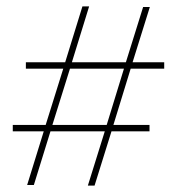

<svg xmlns="http://www.w3.org/2000/svg" viewBox="-20 -588 541 601"><path d="M494 -373H389L335 -197H448V-177H329L276 -7H255L308 -177H138L86 -9H65L117 -177H20V-197H123L178 -373H61V-393H184L238 -568H259L205 -393H374L428 -566H449L395 -393H494ZM314 -197 368 -373H199L144 -197Z"/></svg>

Font: Rozha One
Style: Regular
Weight: 400
Designer: Tim Donaldson, Indian Type Foundry
Foundry: Indian Type Foundry
Version: Version 1.300;PS 1.0;hotconv 1.0.78;makeotf.lib2.5.61930; tt